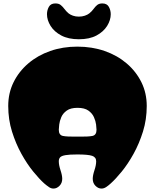

<svg xmlns="http://www.w3.org/2000/svg" viewBox="-20 -1086 904 1120"><path d="M292 14Q278 14 265 5Q252 -4 238 -16Q210 -41 174 -85Q138 -129 105 -188.5Q72 -248 50 -318.5Q28 -389 28 -468Q28 -543 59 -606Q90 -669 145 -716Q200 -763 273 -788.5Q346 -814 431 -814Q517 -814 590.5 -788.5Q664 -763 719 -716Q774 -669 805 -606Q836 -543 836 -468Q836 -389 814 -318.5Q792 -248 759 -188.5Q726 -129 690 -85Q654 -41 626 -16Q613 -4 599.5 5Q586 14 572 14Q553 14 537 -2Q521 -18 521 -43Q521 -63 531 -93Q541 -123 541 -145Q541 -169 517.5 -177Q494 -185 431 -185Q385 -185 362 -181Q339 -177 331 -168.5Q323 -160 323 -145Q323 -123 333 -93Q343 -63 343 -43Q343 -18 327 -2Q311 14 292 14ZM433 -289Q495 -288 519 -293Q543 -298 543 -329Q543 -339 540.5 -359.5Q538 -380 528 -402.5Q518 -425 495.5 -441Q473 -457 432 -457Q392 -457 369.5 -441Q347 -425 337.5 -402.5Q328 -380 325.5 -359.5Q323 -339 323 -329Q323 -298 347 -293Q371 -288 433 -289ZM440 -989Q459 -989 475 -994.5Q491 -1000 501 -1008Q516 -1020 525.5 -1033.5Q535 -1047 546.5 -1056.5Q558 -1066 577 -1066Q604 -1066 615 -1046Q626 -1026 626 -1003Q626 -969 605 -935Q584 -901 543 -879Q502 -857 440 -857Q379 -857 337.5 -879Q296 -901 275 -935Q254 -969 254 -1003Q254 -1026 265 -1046Q276 -1066 303 -1066Q323 -1066 334.5 -1056.5Q346 -1047 356 -1033.5Q366 -1020 380 -1008Q390 -1000 405.5 -994.5Q421 -989 440 -989Z"/></svg>

Font: Matemasie
Style: Regular
Weight: 400
Designer: Adam Yeo
Version: Version 1.001; ttfautohint (v1.8.4.7-5d5b)